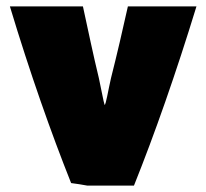

<svg xmlns="http://www.w3.org/2000/svg" viewBox="-20 -567 647 602"><path d="M203 7C220 9 237 12 254 15H400C465 -147 532 -338 596 -547H381C365 -475 347 -397 328 -322C319 -283 312 -238 308 -238C304 -250 298 -286 290 -322C272 -396 257 -469 240 -547H11C74 -338 140 -151 203 7Z"/></svg>

Font: Repo ExtraBlack
Style: Regular
Weight: 400
Designer: Stefan Peev
Foundry: Context Ltd
Version: Version 001.502